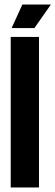

<svg xmlns="http://www.w3.org/2000/svg" viewBox="-20 -822 243 842"><path d="M27 0V-660H151V0ZM131 -699H31L78 -802H203Z"/></svg>

Font: Bricolage Grotesque 48pt Condensed SemiBold
Style: Regular
Weight: 600
Width: 3
Designer: Mathieu Triay
Foundry: Atelier Triay
Version: Version 1.000; ttfautohint (v1.8.4.7-5d5b);gftools[0.9.32]